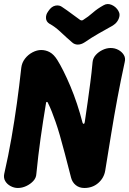

<svg xmlns="http://www.w3.org/2000/svg" viewBox="-39 -926 643 956"><path d="M381 10Q356 10 338.5 -4Q321 -18 315 -41Q297 -111 283.5 -162.5Q270 -214 259 -252Q248 -290 238 -318.5Q228 -347 219 -370Q210 -393 199 -415Q198 -419 194 -418.5Q190 -418 190 -412Q175 -322 163 -237Q151 -152 142 -60Q141 -40 126.5 -24.5Q112 -9 91.5 0.5Q71 10 50 10Q31 10 13.5 0.5Q-4 -9 -13 -24.5Q-22 -40 -18 -60Q3 -152 18 -238.5Q33 -325 45 -411Q57 -497 67 -589Q70 -614 85.5 -634Q101 -654 123 -665.5Q145 -677 166 -677Q189 -677 209 -666Q229 -655 246 -628Q260 -606 277 -572Q294 -538 311.5 -496.5Q329 -455 344.5 -408.5Q360 -362 372 -315Q374 -309 378 -309.5Q382 -310 383 -318Q391 -370 397.5 -417.5Q404 -465 410.5 -513.5Q417 -562 422 -617Q424 -637 438 -652.5Q452 -668 472 -677.5Q492 -687 512 -687Q533 -687 550.5 -677.5Q568 -668 577.5 -652.5Q587 -637 582 -617Q562 -525 545.5 -436.5Q529 -348 514.5 -258.5Q500 -169 485 -77Q479 -40 450.5 -15Q422 10 381 10ZM552 -868Q558 -858 555.5 -844.5Q553 -831 544.5 -819Q536 -807 523 -799Q480 -775 448.5 -757Q417 -739 382 -715Q365 -704 348.5 -704Q332 -704 320 -715Q291 -740 263 -766.5Q235 -793 207 -808Q191 -818 190 -835.5Q189 -853 200 -868L202 -871Q217 -894 237 -898Q257 -902 272 -890Q296 -874 316.5 -858.5Q337 -843 361 -826Q364 -825 367 -824.5Q370 -824 374 -826Q401 -843 423.5 -863Q446 -883 477 -900Q496 -911 517.5 -901.5Q539 -892 551 -871Z"/></svg>

Font: Winky Sans SemiBold
Style: Italic
Weight: 600
Italic angle: -8.97852°
Designer: Simon Atzbach
Foundry: typofactur
Version: Version 1.205